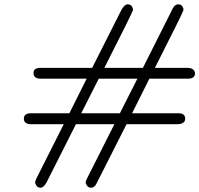

<svg xmlns="http://www.w3.org/2000/svg" viewBox="-20 -714 934 900"><path d="M125 -183.1H305.2L386.2 -345.2H169.9Q136.7 -345.2 137.2 -373Q137.2 -396 171.9 -396H412.1L546.9 -663.1Q562 -693.8 579.1 -693.8Q597.2 -693.8 603 -672.9V-666Q600.1 -653.8 469.2 -396H649.9L784.2 -663.1Q784.2 -663.1 786.1 -668Q788.1 -671.9 789.1 -673.3Q790 -674.8 792.5 -679Q794.9 -683.1 796.9 -685.1Q798.8 -687 802 -689.5Q805.2 -691.9 808.6 -692.9Q812 -693.8 815.9 -693.8Q834 -693.8 839.8 -672.9V-666Q836.9 -653.8 706.1 -396H860.8Q878.9 -395 886.5 -387Q894 -378.9 894 -370.1Q894 -345.2 860.8 -345.2H680.2L599.1 -183.1H815.9Q848.1 -183.1 848.1 -158.2Q848.1 -145 838.9 -139.2Q830.1 -132.3 813 -131.8H573.2L437 137.2Q437 138.2 435.1 141.1Q433.1 144 432.6 145.5Q432.1 147 430.2 150.4Q428.2 153.8 426.5 155.5Q424.8 157.2 422.4 159.7Q419.9 162.1 418 163.1Q416 164.1 412.6 165Q409.2 166 405.8 166Q389.6 166 381.8 145V138.2Q382.8 132.3 389.2 120.1L516.1 -131.8H335.9L200.2 137.2Q186 166 168.9 166Q152.8 166 145 145V138.2Q146 132.3 151.9 120.1L278.8 -131.8H124Q91.8 -132.8 91.8 -158Q91.8 -183.1 125 -183.1ZM360.8 -183.1H542L624 -345.2H442.9Z"/></svg>

Font: CMU Bright
Style: Oblique
Weight: 500
Italic angle: -12°
Version: Version 0.7.0